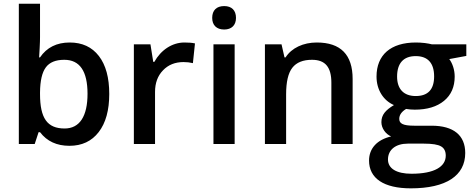

<svg xmlns="http://www.w3.org/2000/svg" viewBox="-20 -780 2564 1040"><path d="M357.9 -549.8C287.1 -549.8 233.4 -522.9 196.8 -469.2H191.9C192.4 -476.6 193.4 -493.2 194.8 -519.5C196.3 -545.9 196.8 -565.9 196.8 -579.1V-759.8H82V0H168L189 -64H196.8C234.4 -14.6 287.6 9.8 356 9.8C423.8 9.8 476.6 -15.1 514.6 -64.5C552.7 -113.8 571.8 -182.6 571.8 -271C571.8 -359.4 553.2 -427.7 515.6 -476.6C478 -525.4 425.3 -549.8 357.9 -549.8ZM328.1 -456.1C412.1 -456.1 454.1 -394.5 454.1 -272C454.1 -150.4 411.6 -84 330.1 -84C235.8 -84 196.8 -139.6 196.8 -271V-278.8C197.3 -342.8 208 -388.2 228.5 -415.5C248.5 -442.4 281.7 -456.1 328.1 -456.1Z M979 -549.8C912.6 -549.8 851.6 -509.3 815.9 -444.8H810.1L794.9 -540H705.1V0H819.8V-282.2C819.8 -330.1 834 -369.1 862.8 -398.9C891.1 -428.7 928.2 -443.8 974.1 -443.8C991.7 -443.8 1008.8 -441.9 1024.9 -438L1036.1 -544.9C1021 -548.3 1002 -549.8 979 -549.8Z M1251 -540H1136.2V0H1251ZM1129.4 -683.1C1129.4 -644 1152.8 -620.1 1194.3 -620.1C1234.9 -620.1 1258.3 -644 1258.3 -683.1C1258.3 -724.1 1234.9 -747.1 1194.3 -747.1C1152.8 -747.1 1129.4 -724.1 1129.4 -683.1Z M1890.1 -352.1C1890.1 -483.9 1825.2 -549.8 1695.8 -549.8C1623 -549.8 1559.6 -520.5 1526.9 -469.2H1521L1504.9 -540H1415V0H1529.8V-269C1529.8 -336.4 1541 -384.3 1563.5 -413.1C1585.9 -441.9 1621.6 -456.1 1669.9 -456.1C1742.7 -456.1 1774.9 -415.5 1774.9 -332V0H1890.1Z M2318.8 -540C2310.5 -542.5 2297.9 -544.4 2281.2 -546.9C2264.2 -548.8 2248 -549.8 2232.9 -549.8C2096.2 -549.8 2019.5 -482.4 2019.5 -365.2C2019.5 -292.5 2057.6 -234.9 2113.8 -210.9C2068.8 -183.6 2045.9 -158.7 2045.9 -118.2C2045.9 -86.4 2067.9 -54.2 2098.6 -41C2022.9 -23.4 1979 23.4 1979 89.8C1979 186 2058.6 240.2 2205.6 240.2C2396.5 240.2 2500 171.4 2500 48.8C2500 -46.9 2437 -99.1 2317.9 -99.1H2223.6C2161.6 -99.1 2142.6 -111.3 2142.6 -136.2C2142.6 -156.7 2154.8 -174.8 2179.7 -189.9C2193.8 -187.5 2209.5 -186 2226.6 -186C2293.9 -186 2346.7 -202.1 2385.3 -233.9C2423.8 -265.6 2442.9 -309.6 2442.9 -365.2C2442.9 -402.3 2430.7 -437 2413.6 -460L2505.9 -477.1V-540ZM2081.5 84C2081.5 31.2 2123 -2 2189 -2H2275.9C2321.3 -2 2352.5 2.9 2369.6 13.2C2386.2 22.9 2394.5 39.6 2394.5 63C2394.5 122.1 2334 161.1 2209 161.1C2128.4 161.1 2081.5 133.3 2081.5 84ZM2130.9 -365.2C2130.9 -437.5 2165.5 -476.1 2231.9 -476.1C2298.8 -476.1 2331.5 -436.5 2331.5 -366.2C2331.5 -295.4 2298.3 -259.8 2231.9 -259.8C2167 -259.8 2130.9 -297.4 2130.9 -365.2Z"/></svg>

Font: Sahel SemiBold
Style: Bold
Weight: 600
Foundry: Saber Rastikerdar (saber.rastikerdar@gmail.com)
Version: Version 3.4.0